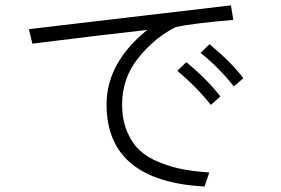

<svg xmlns="http://www.w3.org/2000/svg" viewBox="-20 -677 1040 710"><path d="M86.9 -569.3 834 -657.2 842.8 -603.5Q695.3 -590.8 629.9 -577.1Q550.8 -537.1 491.2 -462.4Q431.6 -387.7 431.6 -291Q431.6 -233.4 450.2 -189.9Q468.8 -146.5 497.6 -120.1Q526.4 -93.8 570.8 -76.2Q615.2 -58.6 657.2 -50.8Q699.2 -43 753.9 -39.1L736.3 12.7Q374 -6.8 374 -291Q374 -444.3 524.4 -566.4Q374 -549.8 99.6 -515.6ZM721.7 -481.4 754.9 -513.7Q836.9 -445.3 879.9 -387.7L844.7 -357.4Q789.1 -427.7 721.7 -481.4ZM635.7 -415 668.9 -447.3Q747.1 -382.8 794.9 -320.3L759.8 -289.1Q705.1 -357.4 635.7 -415Z"/></svg>

Font: Gothic A1 Light
Style: Regular
Weight: 300
Version: Version 2.50